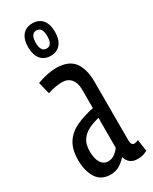

<svg xmlns="http://www.w3.org/2000/svg" viewBox="-205 -831 713 892"><g transform="rotate(-30 152.0 -385.5)"><path d="M8 -124Q8 -181 30.5 -215.5Q53 -250 93.5 -269Q134 -288 188 -299V-398Q188 -435 171 -455Q154 -475 124 -475Q111 -475 91.5 -472.5Q72 -470 46 -461L30 -525Q56 -535 83 -540.5Q110 -546 131 -546Q199 -546 227.5 -508Q256 -470 256 -401V-91Q256 -73 260.5 -66.5Q265 -60 272 -60Q284 -60 295 -66L304 -4Q292 3 280 6.5Q268 10 252 10Q227 10 212.5 -1.5Q198 -13 192 -34Q174 -14 153.5 -2Q133 10 106 10Q56 10 32 -27.5Q8 -65 8 -124ZM75 -133Q75 -92 89 -70.5Q103 -49 127 -49Q147 -49 163 -61Q179 -73 188 -87V-247Q159 -240 133.5 -228Q108 -216 91.5 -193.5Q75 -171 75 -133ZM141 -607Q107 -607 88 -630Q69 -653 69 -694Q69 -736 88 -758.5Q107 -781 141 -781Q175 -781 194 -758.5Q213 -736 213 -694Q213 -653 194 -630Q175 -607 141 -607ZM141 -646Q172 -646 172 -694Q172 -743 141 -743Q110 -743 110 -694Q110 -646 141 -646Z"/></g></svg>

Font: Georama ExtraCondensed
Style: Regular
Weight: 400
Width: 2
Designer: Jean-Baptiste Levee
Foundry: Production Type
Version: Version 1.000